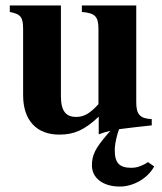

<svg xmlns="http://www.w3.org/2000/svg" viewBox="-20 -481 596 706"><path d="M524 115C521 117 519 119 511 123C491 133 479 136 463 136C420 136 402 119 402 72C402 57 404 40 413 8C415 1 417 -2 418 -6C433 -8 451 -10 475 -13L538 -20V-43C494 -45 481 -61 481 -105V-461H281V-437C331 -433 342 -419 342 -374V-98C311 -64 289 -51 260 -51C224 -51 204 -71 204 -127V-461H16V-437C57 -429 65 -418 65 -372V-131C65 -38 115 14 198 14C253 14 291 -3 343 -52V13C359 7 372 3 386 0C382 5 380 6 372 16C331 64 318 89 318 127C318 174 359 205 421 205C468 205 522 177 547 131Z"/></svg>

Font: XITS Math
Style: Bold
Weight: 700
Designer: MicroPress Inc., with final additions and corrections provided by Coen Hoffman, Elsevier (retired)
Version: Version 1.302